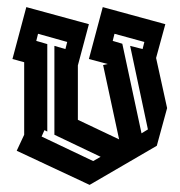

<svg xmlns="http://www.w3.org/2000/svg" viewBox="-20 -520 505 540"><path d="M15 -354 54 -500 230 -452 199 -336V-183L315 -128L270 -337L283 -340L230 -354L269 -500L445 -452L419 -357L450 -216L421 -110L330 -57L232 0L27 -96L48 -141V-345ZM97 -136 242 -67 263 -79 133 -141V-391L164 -382L169 -402L87 -425L82 -405L113 -396V-150L105 -154ZM297 -405 324 -397 378 -145 396 -156 346 -391 381 -382 386 -402 302 -425Z"/></svg>

Font: Blaka Hollow
Style: Regular
Weight: 400
Designer: Mohamed Gaber
Foundry: Kief Type Foundry
Version: Version 1.003; ttfautohint (v1.8.4.7-5d5b)